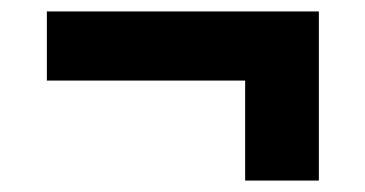

<svg xmlns="http://www.w3.org/2000/svg" viewBox="-20 -431 639 336"><path d="M538 -411V-115H409V-290H62V-411Z"/></svg>

Font: Montserrat Z
Style: Bold
Weight: 700
Designer: Julieta Ulanovsky
Foundry: Julieta Ulanovsky
Version: Version 8.000